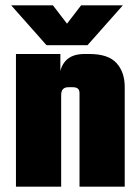

<svg xmlns="http://www.w3.org/2000/svg" viewBox="-20 -702 524 722"><path d="M210 0H40V-499H207V-404H210ZM449 0H279V-352Q279 -363 273 -368.5Q267 -374 254 -374H237Q224 -374 217 -367Q210 -360 210 -344V-317H204V-407Q204 -449 227.5 -474Q251 -499 298 -499H316Q387 -499 418 -465Q449 -431 449 -375ZM155 -532 22 -682H179L232 -613L285 -682H442L309 -532Z"/></svg>

Font: Teko Variable Light
Style: Regular
Weight: 300
Designer: Manushi Parikh, Jonny Pinhorn
Foundry: Indian Type Foundry
Version: Version 3.000